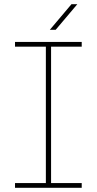

<svg xmlns="http://www.w3.org/2000/svg" viewBox="-20 -901 464 921"><path d="M52 0V-23H200V-677H52V-700H372V-677H225V-23H372V0ZM219 -758 323 -881H351L247 -758Z"/></svg>

Font: MuseoModerno Thin Thin
Style: Regular
Weight: 250
Version: Version 1.003